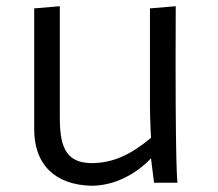

<svg xmlns="http://www.w3.org/2000/svg" viewBox="-20 -592 706 622"><path d="M90.8 -179.7C88.4 -58.6 158.7 6.8 275.9 9.8C352.5 9.8 421.9 -29.3 469.2 -79.1L479 0H555.2C555.2 0 546.9 -18.1 549.3 -571.8L465.8 -564.9V-247.6C465.8 -207 469.2 -145.5 469.2 -145.5C404.8 -91.8 347.2 -63.5 274.9 -63.5C200.2 -65.4 173.8 -106.4 173.8 -209V-571.8L90.8 -564.9Z"/></svg>

Font: Duru Sans
Style: Regular
Weight: 400
Designer: Onur Yazıcıgil
Foundry: Onur Yazıcıgil
Version: Version 1.002